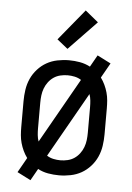

<svg xmlns="http://www.w3.org/2000/svg" viewBox="-56 -807 612 891"><g transform="rotate(5 250.0 -361.5)"><path d="M120 42 57 10 96 -59Q85 -74 77 -91Q69 -108 64 -126Q59 -144 57.5 -162.5Q56 -181 56 -200V-320Q56 -347 60 -374Q64 -401 75 -425.5Q86 -450 104.5 -470.5Q123 -491 146 -504Q169 -517 196 -522.5Q223 -528 250 -528Q276 -528 301 -523.5Q326 -519 349 -507L380 -562L443 -530L404 -461Q415 -446 423 -429Q431 -412 436 -394Q441 -376 442.5 -357.5Q444 -339 444 -320V-200Q444 -173 440 -146Q436 -119 425 -94.5Q414 -70 395.5 -49.5Q377 -29 354 -16Q331 -3 304 2.5Q277 8 250 8Q224 8 198.5 3.5Q173 -1 151 -13ZM142 -140 313 -442Q299 -451 282.5 -454.5Q266 -458 250 -458Q233 -458 216 -454Q199 -450 185 -440.5Q171 -431 160.5 -417Q150 -403 144 -387Q138 -371 136 -354Q134 -337 134 -320V-200Q134 -185 135.5 -169.5Q137 -154 142 -140ZM250 -62Q267 -62 284 -66Q301 -70 315 -79.5Q329 -89 339.5 -103Q350 -117 356 -133Q362 -149 364 -166Q366 -183 366 -200V-320Q366 -335 364.5 -350.5Q363 -366 358 -380L187 -78Q201 -69 217.5 -65.5Q234 -62 250 -62ZM238 -580 188 -620 307 -765 368 -715Z"/></g></svg>

Font: Iosevka Term
Style: Regular
Weight: 400
Monospace: yes
Designer: Belleve Invis
Foundry: Belleve Invis
Version: Version 30.0.1